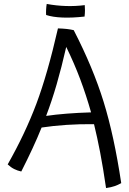

<svg xmlns="http://www.w3.org/2000/svg" viewBox="-20 -849 655 974"><path d="M595 80Q579 89 562 95Q545 101 518 105Q503 2 488 -76Q473 -154 457 -219Q386 -220 318 -215.5Q250 -211 191 -202Q170 -150 144.5 -95Q119 -40 88 21Q69 17 52 8.5Q35 0 19 -15Q108 -172 164.5 -322.5Q221 -473 274 -705Q301 -704 319 -702Q337 -700 354 -696Q452 -506 505.5 -333Q559 -160 595 80ZM316 -611Q292 -506 267.5 -421.5Q243 -337 214 -261Q262 -268 319 -272.5Q376 -277 442 -279Q417 -367 387 -447Q357 -527 316 -611ZM409 -765Q347 -758 297 -760Q247 -762 214 -773Q213 -785 214 -801.5Q215 -818 217 -829Q266 -820 314.5 -818.5Q363 -817 410 -823Q411 -810 411 -796.5Q411 -783 409 -765Z"/></svg>

Font: Atma
Style: Regular
Weight: 400
Designer: Gregori Vincens, Jeremie Hornus, Riccardo Olocco, Yoann Minet.
Foundry: black foundry
Version: Version 1.102;PS 1.100;hotconv 1.0.86;makeotf.lib2.5.63406